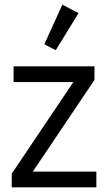

<svg xmlns="http://www.w3.org/2000/svg" viewBox="-20 -799 461 819"><path d="M30 0V-58L293 -449H38V-516H383V-458L120 -67H391V0ZM218 -585 169 -610 246 -779 315 -743Z"/></svg>

Font: IBM Plex Sans Cond
Style: Regular
Weight: 400
Width: 3
Designer: Mike Abbink, Paul van der Laan, Pieter van Rosmalen
Foundry: Bold Monday
Version: Version 1.3